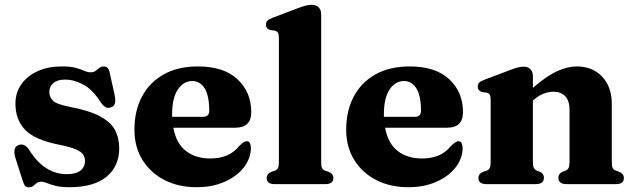

<svg xmlns="http://www.w3.org/2000/svg" viewBox="-20 -769 2650 802"><path d="M251.5 -436.5Q219.5 -436.5 202.8 -421.8Q186 -407 186 -385Q186 -365 200.2 -349.5Q214.5 -334 267.5 -323.5Q353 -307.5 398.5 -282.8Q444 -258 461 -224.8Q478 -191.5 478 -150Q478 -74.5 425 -30.8Q372 13 269.5 13Q234 13 212 7.2Q190 1.5 176.2 -4.2Q162.5 -10 152 -10Q140.5 -10 133.2 -4.2Q126 1.5 119 7.5Q112 13.5 101 13.5Q90 13.5 84.8 7.2Q79.5 1 74.5 -15L44.5 -109Q31.5 -153 57 -163Q82 -172.5 101 -144Q135 -90 174.5 -65.8Q214 -41.5 258.5 -41.5Q297 -41.5 316 -56.5Q335 -71.5 335 -96.5Q335 -112 327 -123.8Q319 -135.5 296.5 -145.2Q274 -155 229.5 -164Q126.5 -184 85.5 -226.2Q44.5 -268.5 44.5 -336Q44.5 -382.5 69.5 -417.5Q94.5 -452.5 138 -472Q181.5 -491.5 238.5 -491.5Q275 -491.5 296.8 -485.5Q318.5 -479.5 332.2 -473.2Q346 -467 359 -467Q371.5 -467 379.8 -473.2Q388 -479.5 395.5 -485.5Q403 -491.5 414 -491.5Q434 -491.5 439 -462L459 -371.5Q463 -349.5 460.2 -337.8Q457.5 -326 444.5 -321Q431 -315.5 420.8 -321.5Q410.5 -327.5 399.5 -343.5Q366.5 -395 328 -415.8Q289.5 -436.5 251.5 -436.5Z M1029.5 -300.5Q1029.5 -235.5 962.5 -235.5H704Q716 -170 756.5 -138.5Q797 -107 858.5 -107Q897 -107 927.2 -119.5Q957.5 -132 979.5 -159.5Q991.5 -170.5 998 -174.8Q1004.5 -179 1011 -179Q1020 -179 1024 -170.5Q1028 -162 1028 -149.5Q1027 -106 998 -69Q969 -32 918 -9.5Q867 13 800.5 13Q726 13 667.5 -16.8Q609 -46.5 575.2 -100.8Q541.5 -155 541.5 -227Q541.5 -306 573 -365.5Q604.5 -425 663.8 -458.2Q723 -491.5 807 -491.5Q915 -491.5 972.2 -437.8Q1029.5 -384 1029.5 -300.5ZM699 -291.5Q699 -286 699 -281H827.5Q854 -281 854 -305.5Q854 -369.5 834.8 -400Q815.5 -430.5 783 -430.5Q746.5 -430.5 722.8 -395Q699 -359.5 699 -291.5Z M1321.5 -710.5V-93.5Q1321.5 -75 1325.2 -67.2Q1329 -59.5 1337.5 -56.5L1352 -51.5Q1372.5 -43.5 1372.5 -25.5Q1372.5 0 1339.5 0H1127Q1094 0 1094 -25.5Q1094 -43 1114 -51.5L1129.5 -56.5Q1137.5 -60 1141.2 -67.5Q1145 -75 1145 -93V-612Q1145 -626.5 1141 -632.5Q1137 -638.5 1128 -641L1109.5 -643.5Q1091 -648.5 1091 -666Q1091 -676.5 1096.8 -682.5Q1102.5 -688.5 1118 -694.5L1219.5 -733Q1243 -742 1256.8 -745.5Q1270.5 -749 1280.5 -749Q1301 -749 1311.2 -738.2Q1321.5 -727.5 1321.5 -710.5Z M1914 -300.5Q1914 -235.5 1847 -235.5H1588.5Q1600.5 -170 1641 -138.5Q1681.5 -107 1743 -107Q1781.5 -107 1811.8 -119.5Q1842 -132 1864 -159.5Q1876 -170.5 1882.5 -174.8Q1889 -179 1895.5 -179Q1904.5 -179 1908.5 -170.5Q1912.5 -162 1912.5 -149.5Q1911.5 -106 1882.5 -69Q1853.5 -32 1802.5 -9.5Q1751.5 13 1685 13Q1610.5 13 1552 -16.8Q1493.5 -46.5 1459.8 -100.8Q1426 -155 1426 -227Q1426 -306 1457.5 -365.5Q1489 -425 1548.2 -458.2Q1607.5 -491.5 1691.5 -491.5Q1799.5 -491.5 1856.8 -437.8Q1914 -384 1914 -300.5ZM1583.5 -291.5Q1583.5 -286 1583.5 -281H1712Q1738.5 -281 1738.5 -305.5Q1738.5 -369.5 1719.2 -400Q1700 -430.5 1667.5 -430.5Q1631 -430.5 1607.2 -395Q1583.5 -359.5 1583.5 -291.5Z M2206 -451.5V-402Q2263 -451.5 2306.8 -471.5Q2350.5 -491.5 2389 -491.5Q2455 -491.5 2495.2 -448.8Q2535.5 -406 2535.5 -335.5V-94Q2535.5 -75.5 2539.2 -67.5Q2543 -59.5 2552 -56.5L2566 -51.5Q2586 -43 2586 -25.5Q2586 0 2553.5 0H2346Q2312.5 0 2312.5 -27Q2312.5 -43 2328.5 -51L2343 -56.5Q2351.5 -60.5 2355.2 -68Q2359 -75.5 2359 -94V-310Q2359 -348 2341 -367Q2323 -386 2291.5 -386Q2272 -386 2250.2 -377.5Q2228.5 -369 2208 -351L2206 -349.5V-93.5Q2206 -75 2209.8 -67.8Q2213.5 -60.5 2222 -56.5L2236 -51Q2252 -43 2252 -27Q2252 0 2218.5 0H2011.5Q1978.5 0 1978.5 -25.5Q1978.5 -43 1998.5 -51.5L2014 -56.5Q2022 -60 2025.8 -67.5Q2029.5 -75 2029.5 -93V-353Q2029.5 -367.5 2025.5 -373.8Q2021.5 -380 2012.5 -382L1994 -384.5Q1975.5 -390 1975.5 -407Q1975.5 -417.5 1981.2 -423.5Q1987 -429.5 2002.5 -435.5L2104 -474Q2126.5 -482.5 2140.2 -486.5Q2154 -490.5 2167 -490.5Q2186 -490.5 2196 -479.5Q2206 -468.5 2206 -451.5Z"/></svg>

Font: Fraunces 9pt
Style: Bold
Weight: 700
Version: Version 1.000;[b76b70a41]